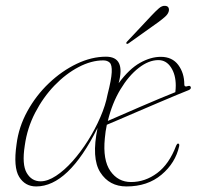

<svg xmlns="http://www.w3.org/2000/svg" viewBox="-20 -647 692 674"><path d="M609 -134Q596 -75 547 -33.8Q498 7.5 424 7.5Q363.5 7.5 332 -42Q300.5 -91.5 322.5 -198Q220 7.5 107 7.5Q68 7.5 47.2 -26.2Q26.5 -60 38 -140Q45.5 -201 76 -256.5Q106.5 -312 151.8 -355Q197 -398 249.2 -423Q301.5 -448 352 -448Q421.5 -448 396.5 -355Q433.5 -405 471.2 -426.2Q509 -447.5 544.5 -447.5Q584.5 -447.5 605.8 -419Q627 -390.5 627 -350.5Q627 -340 640 -345Q648.5 -347.5 650 -340Q650.5 -334 642 -330.5Q629 -325.5 600.8 -313.8Q572.5 -302 536.8 -286.8Q501 -271.5 464.8 -256Q428.5 -240.5 399.2 -227.8Q370 -215 355 -209Q350 -185.5 348 -161.5Q340.5 -85 367.5 -46.5Q394.5 -8 440 -8Q489.5 -8 531.8 -39.5Q574 -71 598.5 -136Q601.5 -143 605 -143Q610.5 -143 609 -134ZM536 -436Q502 -436 466.8 -408.5Q431.5 -381 402.5 -332.8Q373.5 -284.5 358.5 -222.5Q375.5 -230 406 -243.2Q436.5 -256.5 471.8 -271.8Q507 -287 540 -300.8Q573 -314.5 595.5 -323.5Q597 -336.5 597 -346.5Q597 -385 580.2 -410.5Q563.5 -436 536 -436ZM67 -136.5Q56.5 -69.5 73.8 -40Q91 -10.5 122.5 -10.5Q147.5 -10.5 176.8 -29.8Q206 -49 234.8 -81.2Q263.5 -113.5 288.8 -153.5Q314 -193.5 332.2 -235.5Q350.5 -277.5 357.5 -315Q371 -367.5 372.2 -393.2Q373.5 -419 365.2 -427Q357 -435 342.5 -435Q300.5 -435 255.8 -411.5Q211 -388 171.2 -346.8Q131.5 -305.5 103.5 -251.5Q75.5 -197.5 67 -136.5ZM511 -591.5Q526.5 -608 537.8 -617.8Q549 -627.5 559.5 -626.5Q568.5 -626 571.5 -620Q574.5 -614 572 -606Q569 -596.5 559 -587.8Q549 -579 535.5 -569L431.5 -495Q426.5 -491.5 424 -494Q421.5 -496.5 427 -502Z"/></svg>

Font: Fraunces 72pt S000 Thin
Style: Italic
Weight: 100
Italic angle: -16°
Version: Version 1.000; ttfautohint (v1.8.3)